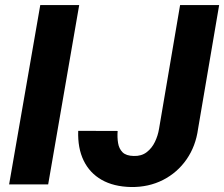

<svg xmlns="http://www.w3.org/2000/svg" viewBox="-20 -731 889 761"><path d="M293.9 -710.9 170.9 0H16.1L139.6 -710.9ZM610.4 -220.7 693.8 -710.9H848.6L765.1 -220.7Q755.9 -151.9 719.5 -99.4Q683.1 -46.9 626.2 -17.8Q569.3 11.2 499.5 10.3Q430.2 8.8 382.8 -18.3Q335.4 -45.4 311.5 -94.7Q287.6 -144 290 -212.4L446.3 -211.9Q444.3 -186.5 448 -164.1Q451.7 -141.6 465.8 -127.4Q480 -113.3 510.3 -112.8Q540.5 -111.8 561.3 -127.7Q582 -143.6 594 -168.5Q606 -193.4 610.4 -220.7Z"/></svg>

Font: Roboto ExtraBold
Style: Italic
Weight: 800
Designer: Christian Robertson
Foundry: Google
Version: Version 3.009; 2024